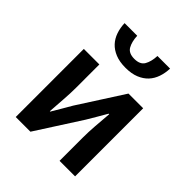

<svg xmlns="http://www.w3.org/2000/svg" viewBox="-203 -855 979 979"><g transform="rotate(45 287.0 -365.5)"><path d="M73 0V-491H185V-322Q185 -284 181.5 -237.5Q178 -191 175 -144H178Q191 -167 209 -196.5Q227 -226 239 -248L395 -491H501V0H389V-169Q389 -207 392.5 -253.5Q396 -300 400 -347H396Q383 -324 365.5 -294.5Q348 -265 335 -243L179 0ZM291 -573Q248 -573 217.5 -585.5Q187 -598 167.5 -619Q148 -640 138 -669Q128 -698 127 -731H218Q220 -689 235 -663Q250 -637 291 -637Q332 -637 347 -663Q362 -689 364 -731H455Q454 -698 444 -669Q434 -640 414.5 -619Q395 -598 364.5 -585.5Q334 -573 291 -573Z"/></g></svg>

Font: Giro Sans Semibold
Style: Regular
Weight: 600
Designer: Paul D. Hunt
Foundry: Adobe Systems Incorporated
Version: Version 1.000;PS 1.0;hotconv 1.0.88;makeotf.lib2.5.647800